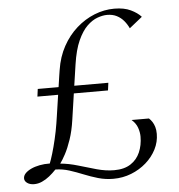

<svg xmlns="http://www.w3.org/2000/svg" viewBox="-53 -801 799 859"><g transform="rotate(-5 346.0 -372.0)"><path d="M422 7Q386 7 353.5 -2.5Q321 -12 290.2 -24.5Q259.5 -37 229 -46.8Q198.5 -56.5 166.5 -57Q152 -41.5 135.8 -28.5Q119.5 -15.5 102.2 -7.8Q85 0 66.5 0Q48 0 35.8 -8.5Q23.5 -17 23.5 -29.5Q23.5 -41.5 33 -51.8Q42.5 -62 59.2 -70Q76 -78 97.8 -82.2Q119.5 -86.5 144 -86Q150 -100.5 158.5 -128.8Q167 -157 175.2 -192.2Q183.5 -227.5 189 -262Q190.5 -272 194 -294.5Q197.5 -317 201.2 -343Q205 -369 208 -389H115L119.5 -423H213Q215 -436 216.8 -448.5Q218.5 -461 220.5 -473.8Q222.5 -486.5 224.5 -499Q233.5 -557.5 259 -604Q284.5 -650.5 321.5 -683.2Q358.5 -716 402.2 -733.5Q446 -751 491.5 -751Q535.5 -751 565.2 -736.8Q595 -722.5 611.5 -704L553.5 -657.5Q545 -676 532 -691.5Q519 -707 500.5 -716.5Q482 -726 457 -726Q437.5 -726 413.8 -717.5Q390 -709 367 -686.8Q344 -664.5 325.5 -623.5Q307 -582.5 297.5 -518Q294 -494.5 290.5 -470.5Q287 -446.5 283.5 -423H436.5L432 -389H278.5Q277 -378 273 -350.8Q269 -323.5 261.5 -272.5Q254.5 -223 241.5 -184.8Q228.5 -146.5 214.5 -120.5Q200.5 -94.5 190.5 -81.5Q229 -78 269.8 -65.8Q310.5 -53.5 351 -42.2Q391.5 -31 429 -31Q474 -31 502.8 -49.8Q531.5 -68.5 545.2 -100.2Q559 -132 559 -171Q559 -190 551.8 -210.8Q544.5 -231.5 525.5 -248H603.5Q611.5 -241 618 -231Q624.5 -221 628.5 -207.8Q632.5 -194.5 632.5 -176.5Q632.5 -140.5 615.8 -107.5Q599 -74.5 569.8 -48.8Q540.5 -23 502.5 -8Q464.5 7 422 7Z"/></g></svg>

Font: Merriweather 144pt Light
Style: Italic
Weight: 300
Italic angle: -7.8°
Version: Version 2.101